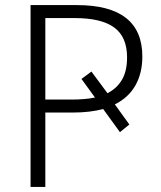

<svg xmlns="http://www.w3.org/2000/svg" viewBox="-20 -734 631 754"><path d="M539 -512Q539 -447 512 -399Q485 -351 431 -324L488 -245L451 -215L385 -306Q334 -292 265 -292H158V0H100V-714H282Q539 -714 539 -512ZM260 -343Q314 -343 353 -351L300 -424L339 -453L402 -368Q438 -386 458.5 -420Q479 -454 479 -509Q479 -589 428.5 -626Q378 -663 274 -663H158V-343Z"/></svg>

Font: Noto Sans Light
Style: Regular
Weight: 300
Designer: Monotype Design Team
Foundry: Monotype Imaging Inc.
Version: Version 2.007